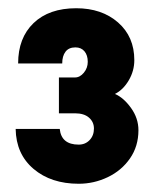

<svg xmlns="http://www.w3.org/2000/svg" viewBox="-20 -828 375 466"><path d="M306 -682Q306 -656 292.5 -633Q279 -610 259 -600Q280 -591 298 -566Q316 -541 316 -512Q316 -473 295.5 -443.5Q275 -414 241.5 -398Q208 -382 171 -382Q104 -382 61.5 -418Q19 -454 18 -515H125Q129 -477 171 -477Q187 -477 197.5 -488Q208 -499 208 -516Q208 -532 196 -542.5Q184 -553 162 -553H123V-640H162Q174 -640 183.5 -651.5Q193 -663 193 -678Q193 -694 185 -703.5Q177 -713 163 -713Q147 -713 139 -702.5Q131 -692 131 -674H24Q24 -736 61.5 -772Q99 -808 165 -808Q227 -808 266.5 -773.5Q306 -739 306 -682Z"/></svg>

Font: Gmarket Sans TTF Bold
Style: Regular
Weight: 700
Designer: Creative Director : Sungho Lee; Art Director : Kiwoong Choi; Project Manager : Sori Yang, Jongwook Yoon; Font Designer :
Foundry: Sandoll Inc.
Version: Version 1.000;hotconv 1.0.109;makeotfexe 2.5.65596